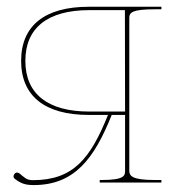

<svg xmlns="http://www.w3.org/2000/svg" viewBox="-20 -540 520 568"><path d="M350 -210H244C121 -210 55 -262.5 55 -360C55 -457.5 121 -510 244 -510H349.5ZM457.5 -520H242.5C112.5 -520 42.5 -464 42.5 -360C42.5 -256 112.5 -200 242.5 -200H299.5C247.5 -71 197 -7 77 -7C58 -7 52 -15.5 37.5 -27C35.5 -28.5 32.5 -29.5 30.5 -29.5C27.5 -29.5 24.5 -28 22.5 -25C21 -23 20 -20.5 20 -18.5C20 -15.5 21.5 -12.5 24.5 -10.5C41.5 2.5 54.5 7.5 79.5 7.5C200 7.5 258.5 -70 310.5 -200H350V-35C350 -20.5 348.5 -7.5 280 -7.5H275V0H457.5V-7.5H437.5C369 -7.5 362.5 -20.5 362.5 -35V-487.5C362.5 -503 371.5 -512.5 437.5 -512.5H457.5Z"/></svg>

Font: ZnikomitSC
Style: Regular
Weight: 100
Designer: gluk
Foundry: gluk
Version: Version 0.55